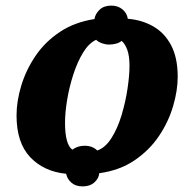

<svg xmlns="http://www.w3.org/2000/svg" viewBox="-20 -611 693 685"><path d="M275 54Q250 54 235 41Q220 28 216 9Q136 1 87.5 -50.5Q39 -102 39 -199Q39 -250 56 -306Q73 -362 107 -412Q141 -462 193.5 -497Q246 -532 317 -543Q320 -562 335.5 -576.5Q351 -591 377 -591Q401 -591 417 -577.5Q433 -564 436 -544Q486 -540 526.5 -517Q567 -494 590.5 -449.5Q614 -405 614 -337Q614 -288 597.5 -232Q581 -176 547 -125.5Q513 -75 460 -39Q407 -3 334 7Q333 25 317 39.5Q301 54 275 54ZM327 -74Q356 -84 378 -119Q400 -154 414 -201Q428 -248 435 -295Q442 -342 442 -376Q442 -412 434 -433.5Q426 -455 414 -465Q405 -458 393 -455Q381 -452 369 -452Q357 -452 344 -456.5Q331 -461 323 -469Q297 -457 276.5 -423.5Q256 -390 241.5 -345Q227 -300 219.5 -254.5Q212 -209 212 -173Q212 -96 238 -77Q257 -91 282 -91Q310 -91 327 -74Z"/></svg>

Font: Noto Serif ExtraBold
Style: Italic
Weight: 800
Italic angle: -12°
Designer: Monotype Design Team
Foundry: Monotype Imaging Inc.
Version: Version 2.013